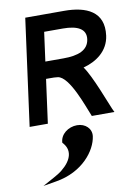

<svg xmlns="http://www.w3.org/2000/svg" viewBox="-98 -642 720 1028"><g transform="rotate(-10 262.5 -128.0)"><path d="M286.3 35C238.3 35 193.8 68 192.6 114C235.6 158 221.3 212 161.9 260C148.4 271 133.2 280 116.9 289L53.2 324L123.8 312C271.1 288 349.1 184 359.4 108C364.9 67 331.3 35 286.3 35ZM325.4 -580H113.4L35 0H134L166.2 -238H186.2C202.2 -238 218.2 -238 229.9 -236C292.7 -227 350.3 -54 373 0H496L487.4 -18C476.5 -41 414.4 -210 374.6 -263C446.1 -282 512.3 -328 523.4 -410C541 -540 443.4 -580 325.4 -580ZM276.6 -330H178.6L200 -488H302C381 -488 427.7 -464 420.3 -409C412.3 -350 357.6 -330 276.6 -330Z"/></g></svg>

Font: Charger
Style: ExBdIt
Weight: 400
Designer: Jasper
Foundry: Cannot Into Space Fonts
Version: Version 0.99